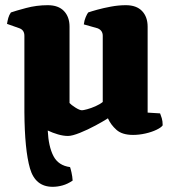

<svg xmlns="http://www.w3.org/2000/svg" viewBox="-20 -520 662 740"><path d="M242 4Q224 4 203.5 -2Q183 -8 164 -17Q167 45 186 81.5Q205 118 250 124Q252 129 255.5 144.5Q259 160 260 176Q241 189 221.5 194.5Q202 200 183 200Q116 200 95.5 129Q75 58 74 -88V-382Q74 -404 55 -411L7 -428Q9 -440 12 -451Q15 -462 22 -472Q39 -478 80 -489Q121 -500 164 -500Q205 -500 226.5 -477.5Q248 -455 248 -417V-123Q254 -116 270.5 -105.5Q287 -95 296 -95Q301 -95 316 -99Q331 -103 348 -110.5Q365 -118 376 -127V-382Q376 -403 356 -411L303 -426Q305 -442 310.5 -454.5Q316 -467 320 -472Q331 -476 354.5 -482.5Q378 -489 407.5 -494.5Q437 -500 465 -500Q506 -500 527.5 -477.5Q549 -455 549 -417V-86L597 -83Q600 -76 603.5 -64.5Q607 -53 607 -37Q602 -29 583.5 -20Q565 -11 540.5 -5.5Q516 0 493 0Q451 0 429 -19.5Q407 -39 396 -64Q379 -53 348.5 -36.5Q318 -20 288 -8Q258 4 242 4Z"/></svg>

Font: Texturina Black
Style: Regular
Weight: 900
Designer: Guillermo Torres Carreño
Foundry: Omnibus-Type
Version: Version 1.002; ttfautohint (v1.8.3)